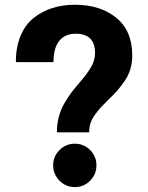

<svg xmlns="http://www.w3.org/2000/svg" viewBox="-20 -763 614 799"><path d="M216.8 -212.4Q216.8 -246.1 224.6 -276.4Q232.4 -306.6 248.3 -333.7Q264.2 -360.8 277.3 -378.2Q290.5 -395.5 312 -420.4Q343.8 -457.5 359.6 -484.9Q375.5 -512.2 375.5 -542.5Q375.5 -622.6 294.4 -622.6Q250.5 -622.6 226.6 -593Q202.6 -563.5 202.6 -504.4H45.9Q45.9 -565.9 65.2 -612.8Q84.5 -659.7 118.9 -687.5Q153.3 -715.3 196.8 -729.2Q240.2 -743.2 292 -743.2Q397.5 -743.2 463.9 -689Q530.3 -634.8 530.3 -532.7Q530.3 -502.4 522.5 -475.6Q514.6 -448.7 498 -425Q481.4 -401.4 468 -386Q454.6 -370.6 431.6 -348.6Q411.1 -328.6 400.4 -316.9Q389.6 -305.2 376.2 -287.1Q362.8 -269 356.9 -251Q351.1 -232.9 351.1 -212.4ZM201.2 -75.2Q201.2 -112.3 227.8 -138.7Q254.4 -165 291.5 -165Q328.6 -165 355 -138.7Q381.3 -112.3 381.3 -75.2Q381.3 -37.6 355 -11Q328.6 15.6 291.5 15.6Q254.4 15.6 227.8 -11Q201.2 -37.6 201.2 -75.2Z"/></svg>

Font: Epilogue ExtraBold
Style: Regular
Weight: 800
Designer: Tyler Finck
Foundry: Etcetera Type Co
Version: Version 2.112